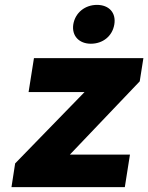

<svg xmlns="http://www.w3.org/2000/svg" viewBox="-20 -766 607 786"><path d="M27 0H491L512 -133H266L552 -433L567 -528H119L97 -389H326L42 -97ZM280 -666C273 -619 304 -587 352 -587C401 -587 440 -618 448 -666C456 -714 426 -746 377 -746C329 -746 288 -715 280 -666Z"/></svg>

Font: Asimov Pro
Style: UltObl
Weight: 900
Designer: Google
Version: Version 2.000980; 2014